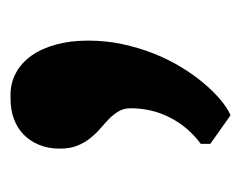

<svg xmlns="http://www.w3.org/2000/svg" viewBox="-67 -160 468 374"><g transform="rotate(-90 167.0 27.0)"><path d="M64.5 -90.8Q64.5 -112.8 71.8 -130.6Q79.1 -148.4 91.8 -160.9Q104.5 -173.3 122.3 -179.9Q140.1 -186.5 161.6 -186.5H169.4Q192.4 -186.5 211.9 -176Q231.4 -165.5 245.4 -146Q259.3 -126.5 267.1 -98.4Q274.9 -70.3 274.9 -35.2Q274.9 -1 268.1 31Q261.2 63 250 91.6Q238.8 120.1 223.9 144.8Q209 169.4 192.9 188.7Q176.8 208 160.6 221.7Q144.5 235.4 130.4 241.7H128.9L73.7 202.6V184.1Q106 160.6 124.5 125Q143.1 89.4 143.1 47.4Q143.1 34.2 137.2 24.2Q131.3 14.2 122.6 5.6Q113.8 -2.9 103.8 -11.5Q93.8 -20 85 -31Q76.2 -42 70.3 -56.2Q64.5 -70.3 64.5 -90.8Z"/></g></svg>

Font: Merriweather UltraBold
Style: Regular
Weight: 900
Designer: Eben Sorkin ( sorkintype@gmail.com )
Foundry: Eben Sorkin
Version: Version 1.570; ttfautohint (v1.3) -l 8 -r 32 -G 0 -x 0 -H 60